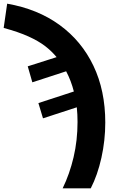

<svg xmlns="http://www.w3.org/2000/svg" viewBox="-114 -785 638 1045"><path d="M227 240Q265 162 286.5 70.5Q308 -21 308 -121Q308 -141 307 -161.5Q306 -182 304 -201L120 -141L95 -224L288 -287Q273 -346 246 -397L62 -337L37 -424L194 -474Q167 -507 131 -534.5Q95 -562 41 -586.5Q-13 -611 -94 -633L-75 -765Q91 -736 210.5 -649Q330 -562 394.5 -427Q459 -292 459 -118Q459 -21 438 73.5Q417 168 380 240Z"/></svg>

Font: RS Noto Sans
Style: Bold
Weight: 700
Designer: Monotype Design Team
Foundry: Monotype Imaging Inc.
Version: Version 3.10